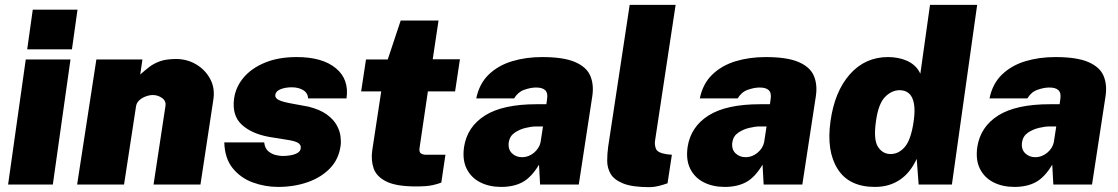

<svg xmlns="http://www.w3.org/2000/svg" viewBox="-20 -763 4622 794"><path d="M13.5 0 86.5 -517H271.5L198.5 0ZM92.5 -559 115.5 -723H300.5L277.5 -559Z M299 0 378.5 -517H569L560 -455Q578.5 -471.5 597.2 -486Q616 -500.5 642 -509.8Q668 -519 708.5 -519Q753.5 -519 791.2 -496.8Q829 -474.5 849.5 -436Q870 -397.5 862 -349L809 0H615L664 -323Q668 -345 650.5 -357.5Q633 -370 612 -370Q598 -370 582.5 -364.2Q567 -358.5 555.8 -348Q544.5 -337.5 542.5 -323L493 0Z M1130 10Q1076 10 1025.5 -8.5Q975 -27 942.2 -67.5Q909.5 -108 907.5 -174H1072.5Q1075.5 -149 1090.2 -137Q1105 -125 1121.8 -121.5Q1138.5 -118 1147 -118Q1179.5 -118 1200.5 -125.8Q1221.5 -133.5 1223.5 -149Q1226 -163.5 1213.2 -171.8Q1200.5 -180 1166.5 -185L1092 -197Q1019.5 -210.5 979.2 -248Q939 -285.5 948 -355Q954.5 -403 987.2 -442Q1020 -481 1075.8 -504Q1131.5 -527 1207 -527Q1313 -527 1368.8 -481Q1424.5 -435 1413 -356H1254.5Q1252.5 -379.5 1233 -390.8Q1213.5 -402 1187 -402Q1160 -402 1140.2 -394Q1120.5 -386 1118.5 -371Q1116.5 -357.5 1133.2 -349.2Q1150 -341 1190.5 -334L1255.5 -322Q1303.5 -310 1331.5 -289.5Q1359.5 -269 1372.5 -245.2Q1385.5 -221.5 1388.2 -198.8Q1391 -176 1388.5 -160Q1381 -104.5 1344.5 -66.8Q1308 -29 1252 -9.5Q1196 10 1130 10Z M1700 8Q1619 8 1578 -12.2Q1537 -32.5 1525.2 -66.5Q1513.5 -100.5 1519.5 -142L1556.5 -385H1473.5L1493.5 -517H1583.5L1637 -678H1793.5L1769.5 -518H1882L1862 -385H1749.5L1715 -151Q1712.5 -134 1720.8 -128.5Q1729 -123 1742 -123H1822L1805 -8Q1793.5 -3 1770 2.5Q1746.5 8 1700 8Z M2052.5 10Q2003.5 10 1966 -9Q1928.5 -28 1910 -64.8Q1891.5 -101.5 1899 -155Q1912 -239 1985.8 -285.5Q2059.5 -332 2199.5 -332H2239.5L2242.5 -354Q2246.5 -379 2234 -390.5Q2221.5 -402 2193.5 -401Q2173 -400.5 2147.5 -391.5Q2122 -382.5 2106 -356H1949.5Q1962 -417 2001.2 -454.8Q2040.5 -492.5 2097.8 -509.8Q2155 -527 2221.5 -527Q2310.5 -527 2358 -506.5Q2405.5 -486 2421 -449.8Q2436.5 -413.5 2429.5 -366L2373.5 0H2213.5L2209 -82Q2177.5 -29.5 2141 -9.8Q2104.5 10 2052.5 10ZM2138.5 -113Q2153 -113 2165.8 -118Q2178.5 -123 2188.8 -131.8Q2199 -140.5 2206 -151.5Q2213 -162.5 2215.5 -175L2225.5 -240H2194.5Q2179 -240 2154.2 -234.2Q2129.5 -228.5 2108.8 -214.5Q2088 -200.5 2084 -175Q2080 -146 2096.8 -129.5Q2113.5 -113 2138.5 -113Z M2666 11Q2595 11 2557.2 -4.2Q2519.5 -19.5 2505.2 -44Q2491 -68.5 2491 -98Q2491 -127.5 2495 -156L2584 -743H2774L2689 -182Q2686 -163.5 2693 -147Q2700 -130.5 2738.5 -125L2758.5 -123L2740.5 -5Q2722.5 1.5 2703.2 6.2Q2684 11 2666 11Z M2977 10Q2928 10 2890.5 -9Q2853 -28 2834.5 -64.8Q2816 -101.5 2823.5 -155Q2836.5 -239 2910.2 -285.5Q2984 -332 3124 -332H3164L3167 -354Q3171 -379 3158.5 -390.5Q3146 -402 3118 -401Q3097.5 -400.5 3072 -391.5Q3046.5 -382.5 3030.5 -356H2874Q2886.5 -417 2925.8 -454.8Q2965 -492.5 3022.2 -509.8Q3079.5 -527 3146 -527Q3235 -527 3282.5 -506.5Q3330 -486 3345.5 -449.8Q3361 -413.5 3354 -366L3298 0H3138L3133.5 -82Q3102 -29.5 3065.5 -9.8Q3029 10 2977 10ZM3063 -113Q3077.5 -113 3090.2 -118Q3103 -123 3113.2 -131.8Q3123.5 -140.5 3130.5 -151.5Q3137.5 -162.5 3140 -175L3150 -240H3119Q3103.5 -240 3078.8 -234.2Q3054 -228.5 3033.2 -214.5Q3012.5 -200.5 3008.5 -175Q3004.5 -146 3021.2 -129.5Q3038 -113 3063 -113Z M3598 10Q3491 10 3444 -64.2Q3397 -138.5 3414.5 -262Q3431.5 -384.5 3494.5 -455.8Q3557.5 -527 3652.5 -527Q3672 -527 3691.8 -523.5Q3711.5 -520 3729.5 -512.2Q3747.5 -504.5 3762.2 -491.2Q3777 -478 3786 -458L3826 -743H4021L3916.5 0H3779L3771 -106Q3758.5 -79 3741.8 -57.5Q3725 -36 3703.5 -21Q3682 -6 3655.8 2Q3629.5 10 3598 10ZM3663 -126Q3697 -126 3722.2 -155.8Q3747.5 -185.5 3758.5 -262Q3765 -308 3759.2 -336.2Q3753.5 -364.5 3738.5 -377.2Q3723.5 -390 3700.5 -390Q3667.5 -390 3640 -362Q3612.5 -334 3602.5 -262Q3591.5 -185.5 3610.8 -155.8Q3630 -126 3663 -126Z M4175 10Q4126 10 4088.5 -9Q4051 -28 4032.5 -64.8Q4014 -101.5 4021.5 -155Q4034.5 -239 4108.2 -285.5Q4182 -332 4322 -332H4362L4365 -354Q4369 -379 4356.5 -390.5Q4344 -402 4316 -401Q4295.5 -400.5 4270 -391.5Q4244.5 -382.5 4228.5 -356H4072Q4084.5 -417 4123.8 -454.8Q4163 -492.5 4220.2 -509.8Q4277.5 -527 4344 -527Q4433 -527 4480.5 -506.5Q4528 -486 4543.5 -449.8Q4559 -413.5 4552 -366L4496 0H4336L4331.5 -82Q4300 -29.5 4263.5 -9.8Q4227 10 4175 10ZM4261 -113Q4275.5 -113 4288.2 -118Q4301 -123 4311.2 -131.8Q4321.5 -140.5 4328.5 -151.5Q4335.5 -162.5 4338 -175L4348 -240H4317Q4301.5 -240 4276.8 -234.2Q4252 -228.5 4231.2 -214.5Q4210.5 -200.5 4206.5 -175Q4202.5 -146 4219.2 -129.5Q4236 -113 4261 -113Z"/></svg>

Font: Public Sans Thin Black
Style: Italic
Weight: 900
Italic angle: -8°
Version: Version 2.001